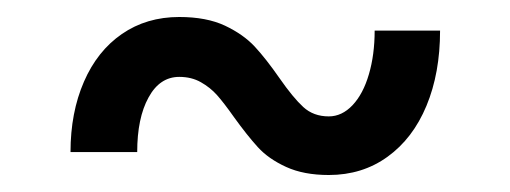

<svg xmlns="http://www.w3.org/2000/svg" viewBox="-20 -360 600 226"><path d="M255.5 -222Q243.5 -239 235.5 -248Q227.5 -257 216.5 -263.2Q205.5 -269.5 191 -269.5Q168 -269.5 154.8 -245.2Q141.5 -221 141.5 -181H63Q63 -227.5 78.8 -263.8Q94.5 -300 123.5 -320Q152.5 -340 191 -340Q223 -340 244.8 -329.8Q266.5 -319.5 279.8 -305.2Q293 -291 309 -268Q325 -245 337 -234Q349 -223 367 -223Q382.5 -223 395 -236.2Q407.5 -249.5 414.2 -272.5Q421 -295.5 421 -324H498Q498 -274 482 -235.5Q466 -197 436.2 -175.5Q406.5 -154 367 -154Q337.5 -154 316.8 -163.5Q296 -173 283.5 -186.8Q271 -200.5 255.5 -222Z"/></svg>

Font: HK Grotesk Medium
Style: Italic
Weight: 500
Italic angle: -8°
Designer: Alfredo Marco Pradil
Foundry: Hanken Design Co.
Version: Version 3.004